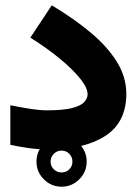

<svg xmlns="http://www.w3.org/2000/svg" viewBox="-20 -559 510 717"><path d="M116.2 44.4Q116.2 5.9 143.8 -21.7Q171.4 -49.3 210 -49.3Q248.5 -49.3 276.1 -21.7Q303.7 5.9 303.7 44.4Q303.7 83 276.1 110.6Q248.5 138.2 210 138.2Q171.4 138.2 143.8 110.6Q116.2 83 116.2 44.4ZM168.9 44.4Q168.9 61.5 180.9 73.2Q192.9 85 210 85Q227.1 85 238.8 73.2Q250.5 61.5 250.5 44.4Q250.5 27.3 238.8 15.4Q227.1 3.4 210 3.4Q192.9 3.4 180.9 15.4Q168.9 27.3 168.9 44.4ZM18.6 -166Q48.8 -159.7 88.4 -153.3Q127.9 -147 154.8 -147Q216.3 -147 249.3 -155.5Q282.2 -164.1 294.7 -178Q307.1 -191.9 307.1 -207Q307.1 -230.5 280.3 -264.4Q253.4 -298.3 205.3 -338.4Q157.2 -378.4 93.3 -418.5L173.3 -539.1Q255.4 -490.2 318.1 -437.7Q380.9 -385.3 416.3 -328.4Q451.7 -271.5 451.7 -208.5Q451.7 -103 374 -52Q296.4 -1 161.1 -1Q121.6 -1 86.4 -6.1Q51.3 -11.2 18.6 -18.1Z"/></svg>

Font: Vazir Black UI
Style: Black-UI
Weight: 900
Designer: Saber Rastikerdar
Foundry: Saber Rastikerdar
Version: Version 30.1.0